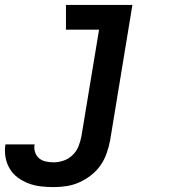

<svg xmlns="http://www.w3.org/2000/svg" viewBox="-86 -550 706 783"><path d="M133 213Q106 213 80 210Q54 207 30.5 198Q7 189 -13 174.5Q-33 160 -46 138.5Q-59 117 -63.5 91.5Q-68 66 -64 40Q-64 40 -64 39.5Q-64 39 -64 39H55Q55 39 55 39Q55 39 55 39Q52 55 57 70.5Q62 86 73.5 95.5Q85 105 100.5 108.5Q116 112 133 112Q153 112 173.5 105Q194 98 210 82.5Q226 67 234 47Q242 27 246 6L318 -429H183V-530H454L363 23Q358 49 349 75Q340 101 324 124Q308 147 285.5 164.5Q263 182 237.5 193.5Q212 205 185.5 209Q159 213 133 213Z"/></svg>

Font: Iosevka Curly Extended
Style: Bold Italic
Weight: 700
Width: 7
Italic angle: -9°
Monospace: yes
Designer: Belleve Invis
Foundry: Belleve Invis
Version: Version 11.1.0; ttfautohint (v1.8.3)